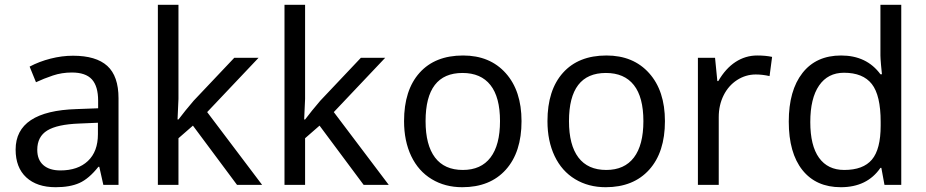

<svg xmlns="http://www.w3.org/2000/svg" viewBox="-20 -780 3908 810"><path d="M416 0 398.9 -76.2H395Q355 -25.9 315.2 -8.1Q275.4 9.8 214.8 9.8Q135.7 9.8 90.8 -31.7Q45.9 -73.2 45.9 -148.9Q45.9 -312 303.2 -319.8L394 -323.2V-355Q394 -416 367.7 -445.1Q341.3 -474.1 283.2 -474.1Q240.7 -474.1 202.9 -461.4Q165 -448.7 131.8 -433.1L105 -499Q145.5 -520.5 193.4 -532.7Q241.2 -544.9 288.1 -544.9Q385.3 -544.9 432.6 -502Q480 -459 480 -365.2V0ZM234.9 -61Q308.6 -61 350.8 -100.8Q393.1 -140.6 393.1 -213.9V-262.2L314 -258.8Q221.7 -255.4 179.4 -229.5Q137.2 -203.6 137.2 -147.9Q137.2 -106 162.8 -83.5Q188.5 -61 234.9 -61Z M732.9 -275.9 762.7 -314 796.9 -355 968.3 -536.1H1070.8L854 -307.1L1085.9 0H980L793.9 -250L732.9 -196.8V0H646V-759.8H732.9V-362.8L729 -275.9Z M1267.1 -275.9 1296.9 -314 1331.1 -355 1502.4 -536.1H1605L1388.2 -307.1L1620.1 0H1514.2L1328.1 -250L1267.1 -196.8V0H1180.2V-759.8H1267.1V-362.8L1263.2 -275.9Z M2180.2 -269Q2180.2 -137.7 2113.8 -64Q2047.4 9.8 1930.2 9.8Q1857.4 9.8 1801.3 -24.2Q1745.1 -58.1 1714.8 -121.6Q1684.6 -185.1 1684.6 -269Q1684.6 -399.9 1750 -472.9Q1815.4 -545.9 1933.6 -545.9Q2046.9 -545.9 2113.5 -471.4Q2180.2 -397 2180.2 -269ZM1775.4 -269Q1775.4 -168 1815.2 -115.5Q1855 -63 1932.6 -63Q2009.3 -63 2049.3 -115.5Q2089.4 -168 2089.4 -269Q2089.4 -370.1 2049.1 -421.1Q2008.8 -472.2 1931.2 -472.2Q1775.4 -472.2 1775.4 -269Z M2785.2 -269Q2785.2 -137.7 2718.8 -64Q2652.3 9.8 2535.2 9.8Q2462.4 9.8 2406.2 -24.2Q2350.1 -58.1 2319.8 -121.6Q2289.6 -185.1 2289.6 -269Q2289.6 -399.9 2355 -472.9Q2420.4 -545.9 2538.6 -545.9Q2651.9 -545.9 2718.5 -471.4Q2785.2 -397 2785.2 -269ZM2380.4 -269Q2380.4 -168 2420.2 -115.5Q2460 -63 2537.6 -63Q2614.3 -63 2654.3 -115.5Q2694.3 -168 2694.3 -269Q2694.3 -370.1 2654.1 -421.1Q2613.8 -472.2 2536.1 -472.2Q2380.4 -472.2 2380.4 -269Z M3174.3 -545.9Q3210 -545.9 3237.3 -540L3226.6 -459Q3196.8 -465.8 3168.5 -465.8Q3126 -465.8 3089.6 -442.4Q3053.2 -418.9 3032.7 -377.7Q3012.2 -336.4 3012.2 -286.1V0H2924.3V-536.1H2996.6L3006.3 -438H3010.3Q3041 -491.2 3083 -518.6Q3125 -545.9 3174.3 -545.9Z M3527.3 9.8Q3422.9 9.8 3365.2 -62.5Q3307.6 -134.8 3307.6 -267.1Q3307.6 -398.4 3365.5 -472.2Q3423.3 -545.9 3528.3 -545.9Q3636.2 -545.9 3694.3 -466.8H3700.7Q3699.2 -476.6 3696.8 -506.1Q3694.3 -535.6 3694.3 -545.9V-759.8H3782.2V0H3711.4L3698.2 -71.8H3694.3Q3638.2 9.8 3527.3 9.8ZM3541.5 -63Q3621.6 -63 3658.4 -106.7Q3695.3 -150.4 3695.3 -250V-266.1Q3695.3 -377.9 3658 -425.5Q3620.6 -473.1 3540.5 -473.1Q3472.7 -473.1 3435.5 -419.2Q3398.4 -365.2 3398.4 -265.1Q3398.4 -165.5 3435.3 -114.3Q3472.2 -63 3541.5 -63Z"/></svg>

Font: Noto Sans Malayalam
Style: Regular
Weight: 400
Designer: Monotype Design team
Foundry: Monotype Imaging Inc.
Version: Version 1.02